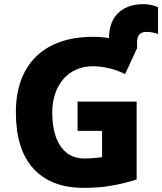

<svg xmlns="http://www.w3.org/2000/svg" viewBox="-20 -903 788 933"><path d="M675.8 -882.8C585.9 -882.8 509.8 -834.5 509.8 -719.2V-717.8C483.4 -722.2 457.5 -724.1 432.1 -724.1C190.4 -724.1 57.1 -586.4 57.1 -357.9C57.1 -237.3 85.4 -145.5 142.6 -83.5C199.7 -21.5 280.3 9.8 384.8 9.8C437.5 9.8 484.4 6.3 525.4 -1.5C566.4 -8.8 606 -18.6 644 -30.8V-409.2H356.9V-267.1H476.1V-139.2C453.1 -137.7 432.6 -132.8 394 -132.8C355.5 -132.8 324.2 -142.6 301.3 -162.6C254.4 -201.7 233.9 -271 233.9 -355C233.9 -491.2 313 -581.1 431.2 -581.1C491.2 -581.1 548.3 -563 587.9 -543L646 -668.9V-694.8C646 -733.9 662.1 -748 692.9 -748C715.8 -748 737.8 -742.2 748 -737.8V-868.2C737.8 -873.5 707 -882.8 675.8 -882.8Z"/></svg>

Font: Noto Reveo Sans
Style: Regular
Weight: 800
Designer: Monotype Design Team
Foundry: Monotype Imaging Inc.
Version: Version 2.007